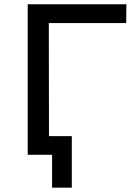

<svg xmlns="http://www.w3.org/2000/svg" viewBox="-20 -720 618 893"><path d="M108.9 0V-86.9H314V152.8H222.2V0ZM108.9 0V-700.2H567.9L566.9 -612.8H207L208 0Z"/></svg>

Font: Montserrat Medium
Style: Regular
Weight: 500
Designer: Julieta Ulanovsky
Foundry: Julieta Ulanovsky
Version: Version 7.200